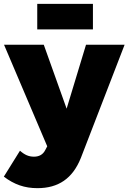

<svg xmlns="http://www.w3.org/2000/svg" viewBox="-36 -777 669 1000"><path d="M158 -757V-624H448V-757ZM385 46 613 -544H412L311 -211L192 -544H-15L210 -15L200 4C188 28 168 39 141 39C114 39 93 30 68 8L-16 143C38 184 92 203 159 203C268 203 342 153 385 46Z"/></svg>

Font: Montserrat ExtraBold
Style: Regular
Weight: 800
Designer: Julieta Ulanovsky
Foundry: Julieta Ulanovsky
Version: Version 4.000